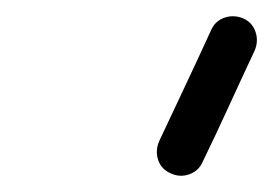

<svg xmlns="http://www.w3.org/2000/svg" viewBox="-20 -591 340 239"><path d="M243 -554Q248 -565 259.5 -569Q271 -573 283 -568Q294 -563 298 -551.5Q302 -540 297 -528Q281 -494 265 -459Q249 -424 232 -389Q227 -378 215.5 -374Q204 -370 193 -375Q181 -380 177 -391.5Q173 -403 178 -415Q194 -449 210.5 -484Q227 -519 243 -554Q243 -554 243 -554Q243 -554 243 -554Z"/></svg>

Font: FRB American Cursive Guidelines
Style: Bold Italic
Weight: 700
Italic angle: -25°
Version: Version 2.0;Modular Font Editor K font №1